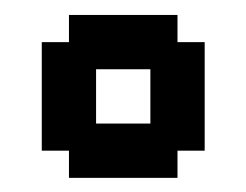

<svg xmlns="http://www.w3.org/2000/svg" viewBox="-20 -576 336 262"><path d="M74.1 -370.4H37V-518.5H74.1V-555.6H222.2V-518.5H259.3V-370.4H222.2V-333.3H74.1ZM185.2 -407.4V-481.5H111.1V-407.4Z"/></svg>

Font: Jersey 15
Style: Regular
Weight: 400
Designer: Sarah Cadigan-Fried
Version: Version 1.001; ttfautohint (v1.8.4.7-5d5b)